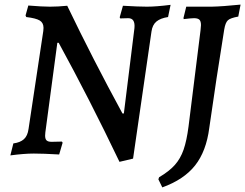

<svg xmlns="http://www.w3.org/2000/svg" viewBox="-20 -667 1065 834"><path d="M564 -545Q568 -588 537 -588L502 -587L500 -592L514 -642Q583 -638 618 -638Q659 -638 721 -646L710 -593Q677 -588 659.5 -573.5Q642 -559 638 -530L558 22L499 36Q369 -236 235 -481H229L177 -92Q176 -87 176 -78Q176 -63 182.5 -57Q189 -51 204 -51L249 -52L252 -47L237 4Q167 0 127 0Q85 0 25 8L38 -44Q68 -48 84 -62.5Q100 -77 104 -107L168 -532Q169 -537 169 -546Q169 -568 152.5 -578Q136 -588 94 -593L91 -600L103 -643Q164 -638 197 -638Q231 -638 272 -642Q383 -411 512 -174H518ZM853 -558Q853 -575 846 -581.5Q839 -588 823 -588Q811 -588 778 -584L777 -589L789 -638H899Q947 -639 1025 -647L1015 -595Q981 -589 970 -579Q959 -569 954 -539Q939 -447 920.5 -325.5Q902 -204 889 -111Q876 -10 827.5 51.5Q779 113 685 147L668 112L671 103Q715 77 739.5 49.5Q764 22 777.5 -17Q791 -56 799 -118L851 -535Q853 -553 853 -558Z"/></svg>

Font: Alegreya Medium
Style: Italic
Weight: 500
Italic angle: -7°
Designer: Juan Pablo del Peral
Foundry: Huerta Tipografica
Version: Version 2.008; ttfautohint (v1.8)